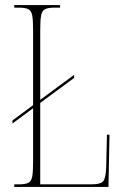

<svg xmlns="http://www.w3.org/2000/svg" viewBox="-20 -734 488 754"><path d="M36 0V-10H54Q79 -10 91 -16Q103 -22 106.5 -40.5Q110 -59 110 -98V-309L29 -249V-261L110 -321V-616Q110 -655 106.5 -673.5Q103 -692 91 -698Q79 -704 54 -704H36V-714H216V-704H194Q169 -704 157 -698Q145 -692 141.5 -673.5Q138 -655 138 -616V-342L271 -440V-428L138 -330V-10H338Q377 -10 386.5 -24Q396 -38 397 -79L400 -205H410L406 0Z"/></svg>

Font: Noto Serif Display ExtraCondensed Thin
Style: Regular
Weight: 100
Width: 2
Designer: Monotype Design Team
Foundry: Monotype Imaging Inc.
Version: Version 2.009